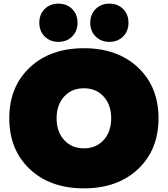

<svg xmlns="http://www.w3.org/2000/svg" viewBox="-20 -1010 921 1055"><path d="M31 -360Q31 -533 143.5 -639Q256 -745 441 -745Q626 -745 738.5 -639Q851 -533 851 -360Q851 -187 738.5 -81Q626 25 441 25Q256 25 143.5 -81Q31 -187 31 -360ZM291 -360Q291 -286 332.5 -240.5Q374 -195 441 -195Q508 -195 549.5 -240.5Q591 -286 591 -360Q591 -434 549.5 -479.5Q508 -525 441 -525Q374 -525 332.5 -479.5Q291 -434 291 -360ZM301 -780Q255 -780 225.5 -809.5Q196 -839 196 -885Q196 -931 225.5 -960.5Q255 -990 301 -990Q347 -990 376.5 -960.5Q406 -931 406 -885Q406 -839 376.5 -809.5Q347 -780 301 -780ZM581 -780Q535 -780 505.5 -809.5Q476 -839 476 -885Q476 -931 505.5 -960.5Q535 -990 581 -990Q627 -990 656.5 -960.5Q686 -931 686 -885Q686 -839 656.5 -809.5Q627 -780 581 -780Z"/></svg>

Font: Metropolitano Black
Style: Regular
Weight: 900
Designer: Fonts by Alex Slobzheninov & Chris M. Simpson / Changes by Cristiano Sobral
Foundry: Fonts by Alex Slobzheninov & Chris M. Simpson / Changes by Cristiano Sobral
Version: Version 1.00;August 30, 2020;FontCreator 13.0.0.2681 64-bit